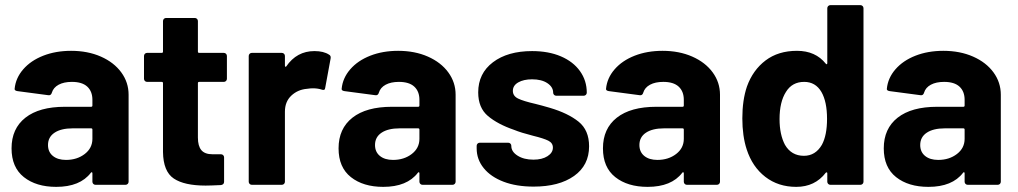

<svg xmlns="http://www.w3.org/2000/svg" viewBox="-20 -720 3966 748"><path d="M481 -351V-12Q481 -7 477.5 -3.5Q474 0 469 0H352Q347 0 343.5 -3.5Q340 -7 340 -12V-45Q340 -48 338 -49Q336 -50 334 -47Q292 8 199 8Q121 8 73 -30Q25 -68 25 -142Q25 -219 79 -261.5Q133 -304 233 -304H335Q340 -304 340 -309V-331Q340 -364 320 -382.5Q300 -401 260 -401Q229 -401 208.5 -390Q188 -379 182 -359Q179 -348 169 -349L48 -365Q36 -367 37 -374Q41 -416 70.5 -450Q100 -484 148.5 -503Q197 -522 257 -522Q322 -522 373 -499.5Q424 -477 452.5 -438Q481 -399 481 -351ZM340 -179V-215Q340 -220 335 -220H263Q218 -220 192.5 -203Q167 -186 167 -155Q167 -128 186 -112.5Q205 -97 237 -97Q280 -97 310 -120Q340 -143 340 -179Z M852 -401H756Q751 -401 751 -396V-184Q751 -151 764.5 -135Q778 -119 808 -119H841Q846 -119 849.5 -115.5Q853 -112 853 -107V-12Q853 -1 841 1Q799 3 781 3Q698 3 657 -24.5Q616 -52 615 -128V-396Q615 -401 610 -401H553Q548 -401 544.5 -404.5Q541 -408 541 -413V-502Q541 -507 544.5 -510.5Q548 -514 553 -514H610Q615 -514 615 -519V-638Q615 -643 618.5 -646.5Q622 -650 627 -650H739Q744 -650 747.5 -646.5Q751 -643 751 -638V-519Q751 -514 756 -514H852Q857 -514 860.5 -510.5Q864 -507 864 -502V-413Q864 -408 860.5 -404.5Q857 -401 852 -401Z M1262 -507Q1270 -503 1268 -492L1247 -378Q1246 -366 1233 -371Q1218 -376 1198 -376Q1190 -376 1176 -374Q1140 -371 1115 -347.5Q1090 -324 1090 -285V-12Q1090 -7 1086.5 -3.5Q1083 0 1078 0H961Q956 0 952.5 -3.5Q949 -7 949 -12V-502Q949 -507 952.5 -510.5Q956 -514 961 -514H1078Q1083 -514 1086.5 -510.5Q1090 -507 1090 -502V-464Q1090 -461 1092 -460Q1094 -459 1095 -461Q1136 -521 1205 -521Q1241 -521 1262 -507Z M1755 -351V-12Q1755 -7 1751.5 -3.5Q1748 0 1743 0H1626Q1621 0 1617.5 -3.5Q1614 -7 1614 -12V-45Q1614 -48 1612 -49Q1610 -50 1608 -47Q1566 8 1473 8Q1395 8 1347 -30Q1299 -68 1299 -142Q1299 -219 1353 -261.5Q1407 -304 1507 -304H1609Q1614 -304 1614 -309V-331Q1614 -364 1594 -382.5Q1574 -401 1534 -401Q1503 -401 1482.5 -390Q1462 -379 1456 -359Q1453 -348 1443 -349L1322 -365Q1310 -367 1311 -374Q1315 -416 1344.5 -450Q1374 -484 1422.5 -503Q1471 -522 1531 -522Q1596 -522 1647 -499.5Q1698 -477 1726.5 -438Q1755 -399 1755 -351ZM1614 -179V-215Q1614 -220 1609 -220H1537Q1492 -220 1466.5 -203Q1441 -186 1441 -155Q1441 -128 1460 -112.5Q1479 -97 1511 -97Q1554 -97 1584 -120Q1614 -143 1614 -179Z M1837 -142V-152Q1837 -157 1840.5 -160.5Q1844 -164 1849 -164H1960Q1965 -164 1968.5 -160.5Q1972 -157 1972 -152V-151Q1972 -129 1996.5 -113.5Q2021 -98 2058 -98Q2092 -98 2113 -111.5Q2134 -125 2134 -145Q2134 -163 2116 -172Q2098 -181 2057 -191Q2010 -203 1983 -214Q1919 -236 1881 -268Q1843 -300 1843 -360Q1843 -434 1900.5 -477.5Q1958 -521 2053 -521Q2117 -521 2165 -500.5Q2213 -480 2239.5 -443Q2266 -406 2266 -359Q2266 -354 2262.5 -350.5Q2259 -347 2254 -347H2147Q2142 -347 2138.5 -350.5Q2135 -354 2135 -359Q2135 -381 2112.5 -396Q2090 -411 2053 -411Q2020 -411 1999 -399Q1978 -387 1978 -366Q1978 -346 1998.5 -336Q2019 -326 2067 -315Q2078 -312 2092 -308.5Q2106 -305 2122 -300Q2193 -279 2234 -246Q2275 -213 2275 -150Q2275 -76 2216.5 -34.5Q2158 7 2059 7Q1992 7 1942 -12Q1892 -31 1864.5 -65Q1837 -99 1837 -142Z M2785 -351V-12Q2785 -7 2781.5 -3.5Q2778 0 2773 0H2656Q2651 0 2647.5 -3.5Q2644 -7 2644 -12V-45Q2644 -48 2642 -49Q2640 -50 2638 -47Q2596 8 2503 8Q2425 8 2377 -30Q2329 -68 2329 -142Q2329 -219 2383 -261.5Q2437 -304 2537 -304H2639Q2644 -304 2644 -309V-331Q2644 -364 2624 -382.5Q2604 -401 2564 -401Q2533 -401 2512.5 -390Q2492 -379 2486 -359Q2483 -348 2473 -349L2352 -365Q2340 -367 2341 -374Q2345 -416 2374.5 -450Q2404 -484 2452.5 -503Q2501 -522 2561 -522Q2626 -522 2677 -499.5Q2728 -477 2756.5 -438Q2785 -399 2785 -351ZM2644 -179V-215Q2644 -220 2639 -220H2567Q2522 -220 2496.5 -203Q2471 -186 2471 -155Q2471 -128 2490 -112.5Q2509 -97 2541 -97Q2584 -97 2614 -120Q2644 -143 2644 -179Z M3215 -700H3332Q3337 -700 3340.5 -696.5Q3344 -693 3344 -688V-12Q3344 -7 3340.5 -3.5Q3337 0 3332 0H3215Q3210 0 3206.5 -3.5Q3203 -7 3203 -12V-45Q3203 -48 3201 -48.5Q3199 -49 3197 -47Q3155 8 3082 8Q3012 8 2961.5 -31Q2911 -70 2889 -138Q2872 -190 2872 -259Q2872 -330 2890 -383Q2913 -447 2962.5 -484.5Q3012 -522 3085 -522Q3157 -522 3197 -472Q3199 -469 3201 -470Q3203 -471 3203 -474V-688Q3203 -693 3206.5 -696.5Q3210 -700 3215 -700ZM3202 -257Q3202 -324 3180 -362Q3157 -401 3113 -401Q3066 -401 3042 -362Q3017 -323 3017 -256Q3017 -196 3038 -156Q3063 -113 3112 -113Q3157 -113 3182 -156Q3202 -193 3202 -257Z M3879 -351V-12Q3879 -7 3875.5 -3.5Q3872 0 3867 0H3750Q3745 0 3741.5 -3.5Q3738 -7 3738 -12V-45Q3738 -48 3736 -49Q3734 -50 3732 -47Q3690 8 3597 8Q3519 8 3471 -30Q3423 -68 3423 -142Q3423 -219 3477 -261.5Q3531 -304 3631 -304H3733Q3738 -304 3738 -309V-331Q3738 -364 3718 -382.5Q3698 -401 3658 -401Q3627 -401 3606.5 -390Q3586 -379 3580 -359Q3577 -348 3567 -349L3446 -365Q3434 -367 3435 -374Q3439 -416 3468.5 -450Q3498 -484 3546.5 -503Q3595 -522 3655 -522Q3720 -522 3771 -499.5Q3822 -477 3850.5 -438Q3879 -399 3879 -351ZM3738 -179V-215Q3738 -220 3733 -220H3661Q3616 -220 3590.5 -203Q3565 -186 3565 -155Q3565 -128 3584 -112.5Q3603 -97 3635 -97Q3678 -97 3708 -120Q3738 -143 3738 -179Z"/></svg>

Font: Amber EN
Style: Bold
Weight: 700
Designer: Jeremy Tribby
Foundry: Tribby Type
Version: Version 1.408 November 24, 2021